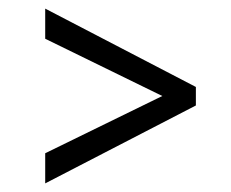

<svg xmlns="http://www.w3.org/2000/svg" viewBox="-20 -446 536 446"><path d="M435 -244V-201L85 -20V-90L357 -223L85 -356V-426Z"/></svg>

Font: Aikya Medium
Style: Regular
Weight: 500
Designer: Neelakash Kshetrimayum (Latin subset based on Merriweather by Eben Sorkin)
Foundry: Brand New Type
Version: Version 1.00 b005